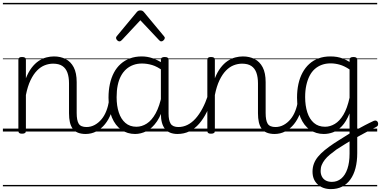

<svg xmlns="http://www.w3.org/2000/svg" viewBox="-20 -909 2634 1327"><path d="M573 17Q541 17 518.5 8Q496 -1 482.5 -19.5Q469 -38 463 -64.5Q457 -91 457 -126V-332Q457 -376 446 -406.5Q435 -437 411 -453Q387 -469 347 -469Q318 -469 289.5 -458Q261 -447 236 -421.5Q211 -396 191 -354.5Q171 -313 159 -252V-4Q159 6 152.5 10.5Q146 15 132 15Q119 15 113 10.5Q107 6 107 -4V-496Q107 -506 113 -510.5Q119 -515 132 -515Q146 -515 152.5 -510.5Q159 -506 159 -496V-368Q176 -411 198.5 -440.5Q221 -470 247 -487.5Q273 -505 300 -512Q327 -519 353 -519Q398 -519 433.5 -501Q469 -483 489.5 -444Q510 -405 510 -341V-128Q510 -77 524 -54Q538 -31 579 -31Q589 -31 593.5 -23.5Q598 -16 597.5 -7Q597 2 591 9.5Q585 17 573 17ZM0 369H646V379H0ZM0 -20H646V0H0ZM0 -505H646V-500H0ZM0 -889H646V-879H0Z M571 17Q560 17 554.5 9.5Q549 2 549.5 -7Q550 -16 557 -23.5Q564 -31 577 -31Q608 -31 634.5 -45.5Q661 -60 681.5 -84.5Q702 -109 715 -142.5Q728 -176 734 -215Q735 -226 744 -229Q753 -232 761 -228Q769 -224 768 -213Q763 -165 747 -123.5Q731 -82 705.5 -50.5Q680 -19 646 -1Q612 17 571 17ZM646 369V379ZM646 -20V0ZM646 -505V-500ZM646 -889V-879Z M914 17Q860 17 818.5 -12Q777 -41 753.5 -97Q730 -153 730 -234Q730 -285 739.5 -328.5Q749 -372 767.5 -407Q786 -442 814 -467Q842 -492 878.5 -505.5Q915 -519 960 -519Q998 -519 1034.5 -506.5Q1071 -494 1107 -470V-419Q1067 -449 1031.5 -459.5Q996 -470 961 -470Q929 -470 901.5 -460Q874 -450 852.5 -431Q831 -412 816 -384Q801 -356 793.5 -319.5Q786 -283 786 -237Q786 -178 801 -132Q816 -86 846.5 -59.5Q877 -33 923 -33Q960 -33 994.5 -55Q1029 -77 1056 -126Q1083 -175 1099 -255L1118 -206Q1099 -120 1065.5 -71Q1032 -22 992.5 -2.5Q953 17 914 17ZM1208 17Q1178 17 1156 8Q1134 -1 1120 -18.5Q1106 -36 1099 -62Q1092 -88 1092 -123V-496Q1092 -506 1098.5 -510.5Q1105 -515 1119 -515Q1132 -515 1138.5 -510.5Q1145 -506 1145 -496V-124Q1145 -77 1159.5 -54Q1174 -31 1214 -31Q1222 -31 1226.5 -23.5Q1231 -16 1230.5 -7Q1230 2 1225 9.5Q1220 17 1208 17ZM646 369H1281V379H646ZM646 -20H1281V0H646ZM646 -505H1281V-500H646ZM646 -889H1281V-879H646Z M1206 17Q1195 17 1189.5 9.5Q1184 2 1184.5 -7Q1185 -16 1192 -23.5Q1199 -31 1212 -31Q1246 -31 1276 -46Q1306 -61 1331.5 -89.5Q1357 -118 1378.5 -158Q1400 -198 1417 -249Q1420 -259 1429 -259Q1438 -259 1444.5 -252Q1451 -245 1448 -235Q1432 -180 1409 -134Q1386 -88 1356.5 -54Q1327 -20 1289.5 -1.5Q1252 17 1206 17ZM1281 369V379ZM1281 -20V0ZM1281 -505V-500ZM1281 -889V-879Z M805 -623Q797 -623 789.5 -631Q782 -639 782 -647Q782 -649 783 -652Q784 -655 787 -659L925 -825Q930 -831 935.5 -834Q941 -837 950 -837Q959 -837 964.5 -834Q970 -831 975 -825L1113 -659Q1117 -655 1118 -652Q1119 -649 1119 -647Q1119 -639 1111 -631Q1103 -623 1095 -623Q1090 -623 1086.5 -625.5Q1083 -628 1079 -632L950 -769L822 -632Q818 -628 814 -625.5Q810 -623 805 -623Z M1879 17Q1847 17 1824.5 8Q1802 -1 1788.5 -19.5Q1775 -38 1769 -64.5Q1763 -91 1763 -126V-332Q1763 -376 1752 -406.5Q1741 -437 1717 -453Q1693 -469 1653 -469Q1624 -469 1595.5 -458Q1567 -447 1542 -421.5Q1517 -396 1497 -354.5Q1477 -313 1465 -252V-4Q1465 6 1458.5 10.5Q1452 15 1438 15Q1425 15 1419 10.5Q1413 6 1413 -4V-496Q1413 -506 1419 -510.5Q1425 -515 1438 -515Q1452 -515 1458.5 -510.5Q1465 -506 1465 -496V-368Q1482 -411 1504.5 -440.5Q1527 -470 1553 -487.5Q1579 -505 1606 -512Q1633 -519 1659 -519Q1704 -519 1739.5 -501Q1775 -483 1795.5 -444Q1816 -405 1816 -341V-128Q1816 -77 1830 -54Q1844 -31 1885 -31Q1895 -31 1899.5 -23.5Q1904 -16 1903.5 -7Q1903 2 1897 9.5Q1891 17 1879 17ZM1281 369H1952V379H1281ZM1281 -20H1952V0H1281ZM1281 -505H1952V-500H1281ZM1281 -889H1952V-879H1281Z M1877 17Q1866 17 1860.5 9.5Q1855 2 1855.5 -7Q1856 -16 1863 -23.5Q1870 -31 1883 -31Q1914 -31 1940.5 -45.5Q1967 -60 1987.5 -84.5Q2008 -109 2021 -142.5Q2034 -176 2040 -215Q2041 -226 2050 -229Q2059 -232 2067 -228Q2075 -224 2074 -213Q2069 -165 2053 -123.5Q2037 -82 2011.5 -50.5Q1986 -19 1952 -1Q1918 17 1877 17ZM1952 369V379ZM1952 -20V0ZM1952 -505V-500ZM1952 -889V-879Z M2437 -7Q2453 -17 2469.5 -26Q2486 -35 2502 -43.5Q2518 -52 2533.5 -59.5Q2549 -67 2564 -74Q2574 -78 2581.5 -74.5Q2589 -71 2592 -62.5Q2595 -54 2592.5 -45Q2590 -36 2579 -31Q2563 -23 2545 -13.5Q2527 -4 2509 5.5Q2491 15 2473 25Q2455 35 2437 45ZM2267 398Q2211 398 2175.5 365.5Q2140 333 2140 277Q2140 248 2149.5 222.5Q2159 197 2178 174Q2197 151 2224.5 128.5Q2252 106 2288 82Q2306 70 2324 59Q2342 48 2360 36.5Q2378 25 2396 14V-125Q2372 -67 2342.5 -36.5Q2313 -6 2281.5 5.5Q2250 17 2218 17Q2164 17 2122 -12Q2080 -41 2056.5 -97.5Q2033 -154 2033 -234Q2033 -285 2042.5 -328.5Q2052 -372 2071 -407Q2090 -442 2117.5 -467Q2145 -492 2181.5 -505.5Q2218 -519 2263 -519Q2288 -519 2309 -515.5Q2330 -512 2351.5 -503.5Q2373 -495 2396 -481V-497Q2396 -506 2402.5 -510.5Q2409 -515 2423 -515Q2436 -515 2442.5 -510.5Q2449 -506 2449 -497V149Q2449 207 2437 253Q2425 299 2401.5 331.5Q2378 364 2344.5 381Q2311 398 2267 398ZM2274 348Q2311 348 2338.5 325Q2366 302 2381 258Q2396 214 2396 153V68Q2381 77 2365.5 86.5Q2350 96 2335.5 105.5Q2321 115 2306 124Q2280 143 2259.5 160Q2239 177 2225 195Q2211 213 2203.5 231.5Q2196 250 2196 272Q2196 294 2205 311.5Q2214 329 2231.5 338.5Q2249 348 2274 348ZM2227 -33Q2261 -33 2294 -52.5Q2327 -72 2353.5 -116Q2380 -160 2396 -234V-429Q2360 -453 2328 -462Q2296 -471 2265 -471Q2232 -471 2204.5 -461Q2177 -451 2155.5 -432Q2134 -413 2119.5 -384.5Q2105 -356 2097 -319.5Q2089 -283 2089 -238Q2089 -179 2104 -132.5Q2119 -86 2149.5 -59.5Q2180 -33 2227 -33ZM1952 369H2587V379H1952ZM1952 -20H2587V0H1952ZM1952 -505H2587V-500H1952ZM1952 -889H2587V-879H1952Z"/></svg>

Font: Playwrite HR Lijeva Guides
Style: Regular
Weight: 400
Designer: Veronika Burian, José Scaglione
Foundry: TypeTogether
Version: Version 1.003